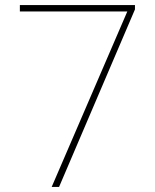

<svg xmlns="http://www.w3.org/2000/svg" viewBox="-20 -734 610 754"><path d="M183 0H212L510 -697V-714H58V-689H480Z"/></svg>

Font: Noto Sans Lao Thin
Style: Regular
Weight: 100
Designer: Monotype Design Team
Foundry: Monotype Imaging Inc.
Version: Version 2.003